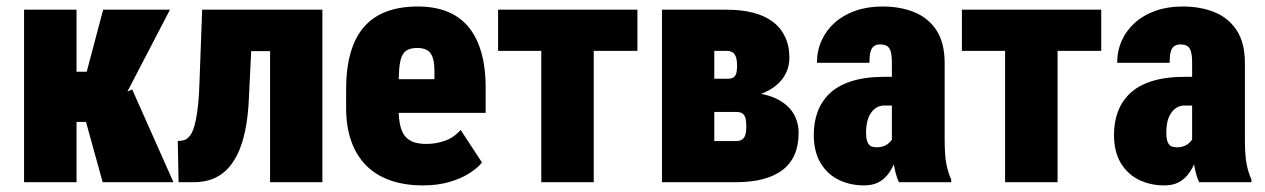

<svg xmlns="http://www.w3.org/2000/svg" viewBox="-20 -558 3873 588"><path d="M214.4 -528.3V0H53.7V-528.3ZM500.5 -528.3 321.8 -184.6H193.8L175.3 -338.4H245.6L295.9 -528.3ZM294.4 0 234.9 -215.3 384.8 -284.2 511.2 0Z M856 -528.3V-401.4H639.2V-528.3ZM967.3 -528.3V0H807.1V-528.3ZM599.1 -528.3H755.4L742.2 -256.3Q739.7 -199.7 730.7 -157.2Q721.7 -114.7 706.8 -84.7Q691.9 -54.7 671.9 -35.9Q651.9 -17.1 627.2 -8.5Q602.5 0 574.2 0H526.9L524.4 -126L539.6 -127.9Q548.8 -129.4 556.6 -136.7Q564.5 -144 570.1 -157.2Q575.7 -170.4 579.8 -190.9Q584 -211.4 586.9 -239.3Q589.8 -267.1 590.8 -303.2Z M1275.4 9.8Q1218.8 9.8 1174.6 -5.9Q1130.4 -21.5 1100.6 -52Q1070.8 -82.5 1055.4 -126.5Q1040 -170.4 1040 -227.1V-284.7Q1040 -348.1 1053.5 -395.5Q1066.9 -442.9 1093.8 -474.4Q1120.6 -505.9 1162.1 -522Q1203.6 -538.1 1259.8 -538.1Q1309.1 -538.1 1347.4 -523.4Q1385.7 -508.8 1412.4 -478.3Q1439 -447.8 1453.1 -400.6Q1467.3 -353.5 1467.3 -289.1V-212.4H1100.1V-315.4H1310.5V-333.5Q1311 -365.7 1304.9 -382.3Q1298.8 -398.9 1287.1 -405Q1275.4 -411.1 1258.3 -411.1Q1238.3 -411.1 1226.6 -404.3Q1214.8 -397.5 1209.5 -382.8Q1204.1 -368.2 1202.4 -343.8Q1200.7 -319.3 1200.7 -284.7V-227.1Q1200.7 -192.9 1206.3 -171.4Q1211.9 -149.9 1222.9 -138.2Q1233.9 -126.5 1249.8 -121.8Q1265.6 -117.2 1286.1 -117.2Q1315.4 -117.2 1343.3 -127.2Q1371.1 -137.2 1390.6 -160.2L1456.1 -60.5Q1442.9 -43.5 1417 -27.1Q1391.1 -10.7 1355.5 -0.5Q1319.8 9.8 1275.4 9.8Z M1798.3 -528.3V0H1637.7V-528.3ZM1932.1 -528.3V-402.3H1505.4V-528.3Z M2233.4 -215.3H2103.5L2102.5 -316.9H2209Q2220.7 -316.9 2226.8 -321.3Q2232.9 -325.7 2235.1 -334.7Q2237.3 -343.8 2237.3 -356.4Q2237.3 -369.1 2235.4 -377.9Q2233.4 -386.7 2229.5 -392.1Q2225.6 -397.5 2219.5 -399.9Q2213.4 -402.3 2205.1 -402.3H2167.5V0H2007.3V-528.3H2205.1Q2250 -528.3 2285.6 -519.3Q2321.3 -510.3 2345.9 -491.9Q2370.6 -473.6 2384 -445.8Q2397.5 -418 2397.5 -380.4Q2397.5 -356 2387.2 -334.5Q2377 -313 2356.9 -296.4Q2336.9 -279.8 2307.6 -269.3Q2278.3 -258.8 2240.2 -256.3ZM2233.4 0H2068.4L2118.2 -126H2233.4Q2246.1 -126 2252.9 -130.9Q2259.8 -135.7 2262.7 -145.5Q2265.6 -155.3 2265.6 -169.4Q2265.6 -183.1 2263.7 -193.4Q2261.7 -203.6 2255.1 -209.5Q2248.5 -215.3 2233.4 -215.3H2126L2127 -316.9H2237.8L2270.5 -275.4Q2326.2 -272 2360.4 -254.4Q2394.5 -236.8 2410.2 -210Q2425.8 -183.1 2425.8 -150.9Q2425.8 -113.3 2413.6 -85Q2401.4 -56.6 2377 -37.8Q2352.5 -19 2316.7 -9.5Q2280.8 0 2233.4 0Z M2711.4 -132.8V-365.2Q2711.4 -387.7 2708 -399.7Q2704.6 -411.6 2697 -416.7Q2689.5 -421.9 2674.8 -421.9Q2663.1 -421.9 2655.8 -416Q2648.4 -410.2 2645.5 -397.9Q2642.6 -385.7 2642.6 -365.7H2481.9Q2481.9 -402.3 2496.1 -433.8Q2510.3 -465.3 2536.6 -488.8Q2563 -512.2 2599.9 -525.1Q2636.7 -538.1 2682.6 -538.1Q2736.8 -538.1 2779.8 -520.8Q2822.8 -503.4 2847.9 -465.3Q2873 -427.2 2873 -364.3V-133.3Q2873 -81.5 2878.4 -54.9Q2883.8 -28.3 2893.1 -8.3V0H2732.9Q2721.7 -24.4 2716.6 -59.8Q2711.4 -95.2 2711.4 -132.8ZM2729.5 -322.8 2730.5 -234.9H2689Q2673.8 -234.9 2663.1 -227.8Q2652.3 -220.7 2645.3 -209Q2638.2 -197.3 2635.3 -182.9Q2632.3 -168.5 2632.3 -153.3Q2632.3 -131.8 2637 -122.1Q2641.6 -112.3 2648.7 -109.6Q2655.8 -106.9 2664.6 -106.9Q2683.1 -106.9 2695.6 -115Q2708 -123 2713.4 -134.3Q2718.8 -145.5 2716.3 -153.3L2732.9 -88.9Q2724.6 -70.8 2716.8 -53.5Q2709 -36.1 2697.3 -21.7Q2685.5 -7.3 2668.5 1.2Q2651.4 9.8 2625.5 9.8Q2584.5 9.8 2549.6 -6.8Q2514.6 -23.4 2493.4 -58.1Q2472.2 -92.8 2472.2 -146Q2472.2 -182.6 2483.6 -214.6Q2495.1 -246.6 2520 -271Q2544.9 -295.4 2587.2 -309.1Q2629.4 -322.8 2690.4 -322.8Z M3218.8 -528.3V0H3058.1V-528.3ZM3352.5 -528.3V-402.3H2925.8V-528.3Z M3630.9 -132.8V-365.2Q3630.9 -387.7 3627.4 -399.7Q3624 -411.6 3616.5 -416.7Q3608.9 -421.9 3594.2 -421.9Q3582.5 -421.9 3575.2 -416Q3567.9 -410.2 3564.9 -397.9Q3562 -385.7 3562 -365.7H3401.4Q3401.4 -402.3 3415.5 -433.8Q3429.7 -465.3 3456.1 -488.8Q3482.4 -512.2 3519.3 -525.1Q3556.2 -538.1 3602.1 -538.1Q3656.2 -538.1 3699.2 -520.8Q3742.2 -503.4 3767.3 -465.3Q3792.5 -427.2 3792.5 -364.3V-133.3Q3792.5 -81.5 3797.9 -54.9Q3803.2 -28.3 3812.5 -8.3V0H3652.3Q3641.1 -24.4 3636 -59.8Q3630.9 -95.2 3630.9 -132.8ZM3648.9 -322.8 3649.9 -234.9H3608.4Q3593.3 -234.9 3582.5 -227.8Q3571.8 -220.7 3564.7 -209Q3557.6 -197.3 3554.7 -182.9Q3551.8 -168.5 3551.8 -153.3Q3551.8 -131.8 3556.4 -122.1Q3561 -112.3 3568.1 -109.6Q3575.2 -106.9 3584 -106.9Q3602.5 -106.9 3615 -115Q3627.4 -123 3632.8 -134.3Q3638.2 -145.5 3635.7 -153.3L3652.3 -88.9Q3644 -70.8 3636.2 -53.5Q3628.4 -36.1 3616.7 -21.7Q3605 -7.3 3587.9 1.2Q3570.8 9.8 3544.9 9.8Q3503.9 9.8 3469 -6.8Q3434.1 -23.4 3412.8 -58.1Q3391.6 -92.8 3391.6 -146Q3391.6 -182.6 3403.1 -214.6Q3414.6 -246.6 3439.5 -271Q3464.4 -295.4 3506.6 -309.1Q3548.8 -322.8 3609.9 -322.8Z"/></svg>

Font: Roboto Condensed Black
Style: Regular
Weight: 900
Designer: Christian Robertson
Foundry: Google
Version: Version 3.008; 2023